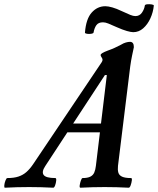

<svg xmlns="http://www.w3.org/2000/svg" viewBox="-97 -872 737 895"><path d="M-74 3Q-78 3 -77 -8Q-76 -19 -71.5 -30.5Q-67 -42 -63 -42Q-32 -42 -11 -49Q10 -56 26 -70Q42 -84 57 -106L377 -582Q379 -585 380 -588Q381 -591 381 -593Q381 -596 380 -598.5Q379 -601 377 -604Q375 -607 373.5 -610Q372 -613 372 -615Q372 -620 380.5 -625Q389 -630 405 -636Q422 -642 437.5 -649Q453 -656 466 -663Q479 -671 490 -674Q501 -677 509 -677Q527 -677 527 -652Q523 -633 518.5 -612Q514 -591 510 -562L453 -99Q451 -81 454.5 -68Q458 -55 472 -48.5Q486 -42 514 -42Q519 -42 517.5 -30.5Q516 -19 512 -8Q508 3 503 3Q446 0 391 0Q335 0 278 3Q273 3 274.5 -8Q276 -19 280 -30.5Q284 -42 288 -42Q311 -42 324 -48.5Q337 -55 342.5 -68Q348 -81 350 -99L401 -522H392L114 -98Q96 -71 106.5 -56.5Q117 -42 161 -42Q166 -42 165 -30.5Q164 -19 160 -8Q156 3 151 3Q94 0 39 0Q-18 0 -74 3ZM185 -255 214 -296H430L423 -255ZM339 -720Q338 -716 328 -714.5Q318 -713 308.5 -714.5Q299 -716 299 -720Q304 -784 330.5 -813.5Q357 -843 394 -843Q407 -843 426.5 -837.5Q446 -832 471 -820Q497 -808 510.5 -802.5Q524 -797 534 -797Q554 -797 565 -813.5Q576 -830 578 -846Q579 -851 589 -852Q599 -853 609.5 -851.5Q620 -850 620 -846Q617 -815 604 -786.5Q591 -758 570.5 -740Q550 -722 524 -722Q514 -722 494.5 -727.5Q475 -733 448 -745Q421 -757 407.5 -762.5Q394 -768 383 -768Q362 -768 352.5 -755Q343 -742 339 -720Z"/></svg>

Font: Junicode VF
Style: Italic
Weight: 400
Italic angle: -11°
Designer: Peter S. Baker
Version: Version 2.209